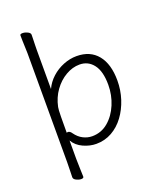

<svg xmlns="http://www.w3.org/2000/svg" viewBox="-159 -805 889 1073"><g transform="rotate(-20 286.0 -268.5)"><path d="M94 -593Q94 -603 93 -624Q92 -645 91.5 -667Q91 -689 91 -700Q91 -708 106 -708Q120 -708 135.5 -700.5Q151 -693 151 -682Q151 -674 150.5 -657.5Q150 -641 149.5 -623Q149 -605 149 -593V-360Q166 -397 197 -425Q228 -453 267 -468.5Q306 -484 345 -484Q426 -484 470 -430Q514 -376 514 -278Q514 -221 497 -168.5Q480 -116 449.5 -74.5Q419 -33 376.5 -9Q334 15 283 15Q245 15 206.5 -2.5Q168 -20 148 -54V56Q148 87 149.5 116Q151 145 151 162Q151 171 136 171Q123 171 107.5 163.5Q92 156 92 144Q92 132 93 106.5Q94 81 94 55ZM148 -100Q152 -102 155 -102Q160 -102 166 -98.5Q172 -95 177 -87Q197 -59 223 -46Q249 -33 276 -33Q330 -33 371 -67.5Q412 -102 435 -157Q458 -212 458 -273Q458 -353 427 -393.5Q396 -434 345 -434Q303 -434 262.5 -410.5Q222 -387 192.5 -346Q163 -305 152 -252Q149 -239 148.5 -195Q148 -151 148 -100Z"/></g></svg>

Font: Moon Stars Kai T HW Light
Style: Regular
Weight: 300
Designer: GuiWonder
Version: Version 1.101